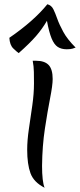

<svg xmlns="http://www.w3.org/2000/svg" viewBox="-20 -869 376 904"><path d="M178 -88Q178 -52 181 -25.5Q184 1 190 15Q139 -11 123.5 -53.5Q108 -96 108 -164Q108 -208 116 -262Q124 -316 132 -372Q140 -428 140 -476Q140 -503 139.5 -530Q139 -557 134 -583H149Q190 -583 209 -563Q228 -543 228 -497Q228 -468 216 -407Q204 -346 191.5 -264Q179 -182 178 -88ZM68 -619Q59 -625 42.5 -641Q26 -657 24 -691Q139 -770 203 -849Q222 -844 231 -826Q240 -808 249.5 -781Q259 -754 278 -719Q297 -684 336 -645Q331 -643 321.5 -640Q312 -637 294 -637Q269 -637 252 -648Q235 -659 223 -688Q211 -717 201 -771Q179 -733 149.5 -699Q120 -665 68 -619Z"/></svg>

Font: Merienda Light
Style: Regular
Weight: 300
Designer: Eduardo Rodriguez Tunni
Foundry: Eduardo Rodriguez Tunni
Version: Version 2.001; ttfautohint (v1.8.4.7-5d5b)